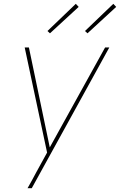

<svg xmlns="http://www.w3.org/2000/svg" viewBox="-20 -768 640 1003"><path d="M124 215Q136 194 147.5 173Q159 152 170 131L226 29L109 -520H131L240 2L529 -520H551L146 215ZM437 -594 424 -606 572 -748 587 -732ZM241 -594 228 -606 376 -748 391 -732Z"/></svg>

Font: Iosevka Aile Thin
Style: Italic
Weight: 100
Italic angle: -9°
Designer: Belleve Invis
Foundry: Belleve Invis
Version: Version 31.1.0; ttfautohint (v1.8.4)